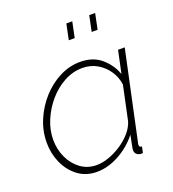

<svg xmlns="http://www.w3.org/2000/svg" viewBox="-134 -832 854 946"><g transform="rotate(-20 292.5 -359.5)"><path d="M214 10Q157 10 115.5 -21Q74 -52 51.5 -102Q29 -152 29 -209Q29 -270 53 -327Q77 -384 118 -429.5Q159 -475 211 -501.5Q263 -528 319 -528Q387 -528 430 -490.5Q473 -453 491 -402L516 -520H551L452 -57Q450 -50 450 -45Q450 -32 464 -32L457 0Q453 0 449.5 0.5Q446 1 443 0Q416 -5 416 -31Q416 -35 417 -40.5Q418 -46 421 -60.5Q424 -75 430 -106Q389 -54 330.5 -22Q272 10 214 10ZM224 -22Q254 -22 288 -34Q322 -46 354 -67Q386 -88 409.5 -115Q433 -142 442 -172L480 -351Q475 -390 453 -423Q431 -456 396.5 -476Q362 -496 319 -496Q269 -496 223 -471Q177 -446 141.5 -404.5Q106 -363 85 -313Q64 -263 64 -212Q64 -161 84.5 -117.5Q105 -74 141 -48Q177 -22 224 -22ZM304 -647 321 -729H352L335 -647ZM424 -647 441 -729H472L455 -647Z"/></g></svg>

Font: Raleway ExtraLight
Style: Italic
Weight: 200
Italic angle: -12°
Designer: Matt McInerney, Pablo Impallari, Rodrigo Fuenzalida
Foundry: Matt McInerney, Pablo Impallari, Rodrigo Fuenzalida
Version: Version 4.026